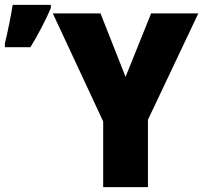

<svg xmlns="http://www.w3.org/2000/svg" viewBox="-29 -769 836 789"><path d="M96 -575Q146 -657 180 -736V-749H23Q19 -721 8.5 -669Q-2 -617 -9 -591V-575ZM384 -714H188L395 -270V0H579V-277L786 -714H592L487 -453Z"/></svg>

Font: Noto Sans UI SemiCondensed Black
Style: Regular
Weight: 900
Width: 4
Designer: Monotype Design Team
Foundry: Monotype Imaging Inc.
Version: 1.001